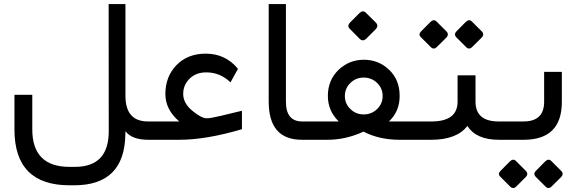

<svg xmlns="http://www.w3.org/2000/svg" viewBox="-20 -704 2908 967"><path d="M527.7 -44.1 527.2 -683.6H611.8V-221.5Q611.8 -92.3 725.1 -92.3H739.5Q751.3 -92.3 751.3 -49.7V-44.1Q751.3 -32.8 750.3 -24.6Q749.7 -15.9 748.2 -10.8Q746.7 -5.1 744.6 -2.6Q742.1 0 739.5 0H728.7Q645.1 0 613.3 -41.5L611.8 -43.6V-41L611.3 -26.7Q607.2 229.2 353.8 229.2H330.3Q52.8 229.2 52.8 -51.8V-226.7H142.6V-52.3Q142.6 136.4 330.3 136.4H357.4Q528.2 136.4 527.7 -44.1Z M734.4 0Q707.2 0 707.2 -44.1V-49.7Q707.2 -71.3 714.1 -81.8Q721 -92.3 734.4 -92.3H880H882.6L880.5 -94.4Q812.8 -152.8 812.8 -231.3Q813.3 -319 869.2 -376.4Q925.6 -433.8 1015.9 -433.8Q1115.9 -433.8 1178.5 -357.4L1141 -289.2Q1088.7 -339.5 1018.5 -339.5Q956.9 -339.5 923.1 -294.4Q902.6 -267.2 902.6 -231.8Q902.6 -182.6 951.3 -144.1Q994.4 -108.7 1021 -108.2Q1040 -108.2 1089.7 -120L1198.5 -146.2V-53.3Q1018.5 0 883.1 0Z M1539.5 0H1500.5Q1333.3 0 1333.3 -192.3V-683.6H1420V-191.8Q1420 -92.3 1502.1 -92.3H1539.5Q1551.3 -92.3 1551.3 -49.7V-44.1Q1551.3 -21.5 1548.2 -10.8Q1545.1 0 1539.5 0Z M1743.1 -590.8 1789.7 -637.4Q1807.7 -654.9 1822.6 -640L1872.8 -590.3Q1888.7 -573.8 1871.3 -555.9L1824.6 -509.2Q1807.7 -492.8 1791.3 -508.7L1741.5 -559Q1726.7 -573.8 1743.1 -590.8ZM2063.1 0H1993.3Q1889.2 0 1811.3 -41L1810.8 -41.5L1810.3 -41Q1722.6 0 1628.7 0H1533.8Q1506.7 0 1506.7 -44.1V-49.7Q1506.7 -92.3 1533.8 -92.3H1683.6H1686.2L1684.1 -94.4Q1631.3 -146.7 1631.3 -221Q1631.3 -299.5 1684.1 -351.3Q1737.9 -403.1 1812.8 -403.1Q1887.7 -403.1 1941 -351.3Q1992.8 -301 1992.8 -221.5Q1993.3 -145.1 1941 -94.4L1939 -92.3H1941.5H2063.1Q2074.9 -92.3 2074.9 -49.7V-44.1Q2074.9 0 2063.1 0ZM1716.9 -220.5Q1716.9 -182.1 1744.6 -154.9Q1772.3 -127.7 1811.8 -127.7Q1851.3 -127.7 1879.5 -154.9Q1907.2 -182.1 1907.2 -220.5Q1907.2 -259 1879.5 -286.2Q1851.3 -313.3 1811.8 -313.3Q1772.3 -313.3 1744.6 -286.2Q1716.9 -258.5 1716.9 -220.5Z M2279 -546.2 2325.6 -593.3Q2342.6 -609.7 2356.4 -595.9L2406.2 -546.2Q2421.5 -530.8 2405.1 -513.8L2357.9 -467.2Q2342.6 -451.8 2327.2 -467.2L2277.4 -516.9Q2264.6 -531.3 2279 -546.2ZM2101 -546.2 2147.7 -593.3Q2164.6 -609.7 2178.5 -595.9L2228.2 -546.2Q2243.6 -530.8 2227.2 -513.8L2180 -467.2Q2164.6 -451.8 2149.2 -467.2L2099.5 -516.9Q2085.6 -530.8 2101 -546.2ZM2502.6 0H2491.8Q2378.5 0 2333.8 -69.7Q2281 0 2150.8 0H2057.9Q2030.8 0 2030.8 -44.1V-49.7Q2030.8 -71.3 2037.7 -81.8Q2044.6 -92.3 2057.9 -92.3H2153.3Q2284.6 -92.3 2284.6 -192.3V-324.6H2374.9V-192.3Q2374.9 -92.3 2491.3 -92.3H2502.6Q2514.4 -92.3 2514.4 -49.7V-44.1Q2514.4 0 2502.6 0Z M2679 156.4 2725.6 109.2Q2742.6 92.8 2756.4 106.7L2806.2 156.4Q2821.5 171.8 2805.1 188.7L2757.9 235.4Q2742.6 250.8 2727.2 235.4L2677.4 185.6Q2664.6 171.3 2679 156.4ZM2501 156.4 2547.7 109.2Q2564.6 92.8 2578.5 106.7L2628.2 156.4Q2643.6 171.8 2627.2 188.7L2580 235.4Q2564.6 250.8 2549.2 235.4L2499.5 185.6Q2485.6 171.8 2501 156.4ZM2497.4 0Q2470.3 0 2470.3 -44.1V-49.7Q2470.3 -92.3 2497.4 -92.3H2616.9Q2720.5 -92.3 2720.5 -191.3V-342.1H2809.7V-190.8Q2809.7 0 2617.4 0Z"/></svg>

Font: Fira Code
Style: Regular
Weight: 400
Designer: Carrois Corporate, Edenspiekermann AG, Nikita Prokopov
Foundry: Carrois Corporate, Edenspiekermann AG, Nikita Prokopov
Version: Version 5.002